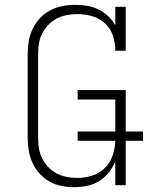

<svg xmlns="http://www.w3.org/2000/svg" viewBox="-20 -763 640 791"><path d="M286 8Q259 8 233 3Q207 -2 184 -15Q161 -28 143 -48Q125 -68 114 -92Q103 -116 98.5 -142.5Q94 -169 94 -195V-540Q94 -567 98.5 -593.5Q103 -620 114.5 -644Q126 -668 144.5 -688Q163 -708 187 -720.5Q211 -733 237.5 -738Q264 -743 291 -743Q315 -743 339 -739Q363 -735 385 -724.5Q407 -714 425 -697Q443 -680 455 -659V-735H498V-554H455Q455 -585 445.5 -615Q436 -645 413.5 -666Q391 -687 361 -696Q331 -705 300 -705Q278 -705 256 -701Q234 -697 214.5 -687Q195 -677 179.5 -661Q164 -645 154 -625.5Q144 -606 140.5 -584Q137 -562 137 -540V-195Q137 -173 140.5 -151.5Q144 -130 154 -110Q164 -90 179.5 -74Q195 -58 214.5 -48Q234 -38 255.5 -34Q277 -30 299 -30Q330 -30 360 -39.5Q390 -49 412 -71Q434 -93 444 -122.5Q454 -152 455 -183H300V-221H455V-353H300V-392H498V-221H569V-183H498V0H455V-98Q445 -73 428 -52Q411 -31 388.5 -17Q366 -3 339.5 2.5Q313 8 286 8Z"/></svg>

Font: Iosevka Curly Slab XLtEx
Style: Regular
Weight: 200
Width: 7
Monospace: yes
Designer: Belleve Invis
Foundry: Belleve Invis
Version: Version 11.1.0; ttfautohint (v1.8.3)